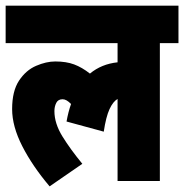

<svg xmlns="http://www.w3.org/2000/svg" viewBox="-20 -642 653 681"><path d="M0 -489V-622H613V-489H547V0H397V-291Q381 -282 368.5 -255Q356 -228 348 -175L216 -211Q222 -245 232 -273Q216 -290 202 -290Q186 -290 179.5 -277Q173 -264 173 -248Q173 -204 201.5 -158Q230 -112 272 -61L156 19Q95 -53 59 -123.5Q23 -194 23 -255Q23 -319 47.5 -356Q72 -393 108 -408.5Q144 -424 176 -424Q215 -424 243 -413.5Q271 -403 299 -381Q340 -415 397 -421V-489Z"/></svg>

Font: Noto Sans Devanagari UI ExtraCondensed Black
Style: Regular
Weight: 900
Width: 2
Designer: Jelle Bosma - Monotype Design Team
Foundry: Monotype Imaging Inc.
Version: Version 2.003